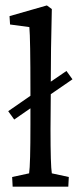

<svg xmlns="http://www.w3.org/2000/svg" viewBox="-20 -698 303 718"><path d="M27.3 0 25.4 -36.1 88.9 -49.8Q93.8 -82.5 93.8 -232.4V-293L33.2 -251L10.7 -282.2L93.8 -339.8V-354.5Q93.8 -553.7 89.8 -596.7L17.6 -606.4L15.6 -637.7L155.3 -677.7L173.8 -664.1Q169.9 -505.9 169.9 -392.6L228.5 -432.6L251 -401.4L169.9 -345.7L168.9 -213.9Q168.9 -79.1 173.8 -49.8L237.3 -36.1L235.4 0Z"/></svg>

Font: Crimson Pro
Style: Regular
Weight: 400
Designer: Jacques Le Bailly
Foundry: Baron von Fonthausen
Version: Version 1.003